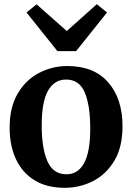

<svg xmlns="http://www.w3.org/2000/svg" viewBox="-20 -885 630 916"><path d="M26 -276.5Q26 -374 64.8 -439.2Q103.5 -504.5 166.5 -537.2Q229.5 -570 301.5 -570Q428.5 -570 496.5 -491.8Q564.5 -413.5 564.5 -282.5Q564.5 -183 525.5 -118Q486.5 -53 423.8 -21Q361 11 288.5 11Q204 11 145.5 -24.5Q87 -60 56.5 -124.8Q26 -189.5 26 -276.5ZM297 -53.5Q352 -53.5 381.2 -106.8Q410.5 -160 410.5 -272Q410.5 -381.5 384.5 -443.5Q358.5 -505.5 295.5 -505.5Q239.5 -505.5 209.2 -452.5Q179 -399.5 179 -287Q179 -177 206.5 -115.2Q234 -53.5 297 -53.5ZM154.5 -864.5 298.5 -737 442 -865 490.5 -825.5 343 -641H254L106.5 -825.5Z"/></svg>

Font: Merriweather
Style: Bold
Weight: 700
Designer: Eben Sorkin
Foundry: Eben Sorkin
Version: Version 2.100; ttfautohint (v1.7.19-72a1) -l 8 -r 50 -G 200 